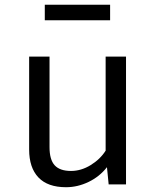

<svg xmlns="http://www.w3.org/2000/svg" viewBox="-20 -779 655 811"><path d="M189.2 -157.4Q189.2 -104.6 211 -80.8Q232.8 -56.9 280 -56.9Q322.6 -56.9 362.8 -81.5Q403.1 -106.2 426.2 -142.6V-540H512.3V0H439L431.8 -72.8Q400.5 -32.8 354.1 -10.5Q307.7 11.8 259 11.8Q181.5 11.8 142.3 -29.5Q103.1 -70.8 103.1 -147.2V-540H189.2ZM445.1 -759V-693.3H169.2V-759Z"/></svg>

Font: Fira Code
Style: Regular
Weight: 400
Designer: Carrois Corporate, Edenspiekermann AG, Nikita Prokopov
Foundry: Carrois Corporate, Edenspiekermann AG, Nikita Prokopov
Version: Version 5.002